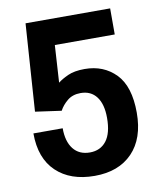

<svg xmlns="http://www.w3.org/2000/svg" viewBox="-80 -751 694 827"><g transform="rotate(-10 267.0 -337.5)"><path d="M268 12Q162 12 100.5 -46.5Q39 -105 39 -214H167Q167 -156 192.5 -123.5Q218 -91 265 -91Q311 -91 337 -124.5Q363 -158 363 -225Q363 -285 338.5 -317.5Q314 -350 269 -350Q234 -350 211 -331Q188 -312 176 -289L62 -305L88 -687H458V-573H196L186 -410Q202 -423 230.5 -436Q259 -449 304 -449Q387 -449 440 -394.5Q493 -340 493 -225Q493 -112 433 -50Q373 12 268 12Z"/></g></svg>

Font: Archivo SemiCondensed
Style: Bold
Weight: 680
Width: 4
Designer: Hector Gatti
Foundry: Omnibus-Type
Version: Version 2.001; ttfautohint (v1.8.3)